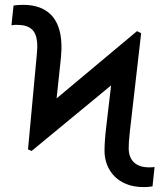

<svg xmlns="http://www.w3.org/2000/svg" viewBox="-20 -757 680 787"><path d="M109.4 -138.1 435.4 -407 415.1 -234.4C410.9 -199.6 408.4 -165.1 408.4 -137.4C409.1 -60.4 462 9.9 568.5 9.9C580.3 9.9 592.3 9.2 605.1 7.1L613.6 -72.4C608 -71.4 599.4 -71 591.3 -71C535.2 -71 508.2 -100.9 507.5 -148.1C507.1 -158 508.5 -184.7 512.4 -219.1L558.6 -621.1L541.5 -629.3L212 -353.7L229.8 -520.6C231.9 -542.3 232.6 -562.5 231.5 -581.3C226.9 -678.6 176.8 -737.2 74.9 -737.2C62.1 -737.2 48.7 -736.2 35.5 -734.4L27 -653.1C33 -654.5 38.4 -655.2 47.6 -655.2C104.8 -655.2 127.5 -632.1 132.1 -584.5C133.5 -569.6 132.8 -551.5 130.7 -531.6L94.8 -144.9Z"/></svg>

Font: Margiela Sans Text
Style: Regular
Weight: 400
Designer: Stefan Endress, Andreas Faust
Version: Version 1.100;FEAKit 1.0